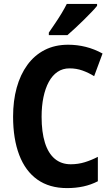

<svg xmlns="http://www.w3.org/2000/svg" viewBox="-20 -953 571 983"><path d="M336 -603Q301 -603 274.5 -585Q248 -567 230 -534Q212 -501 202.5 -455.5Q193 -410 193 -355Q193 -277 210 -222.5Q227 -168 260.5 -140Q294 -112 342 -112Q380 -112 414 -122.5Q448 -133 481 -150V-25Q446 -7 407 1.5Q368 10 323 10Q233 10 171.5 -33.5Q110 -77 78.5 -159.5Q47 -242 47 -356Q47 -437 65.5 -504Q84 -571 120 -620.5Q156 -670 208.5 -697Q261 -724 329 -724Q375 -724 419 -713Q463 -702 505 -679L462 -563Q433 -581 402 -592Q371 -603 336 -603ZM477 -923Q466 -909 447.5 -890Q429 -871 407.5 -849.5Q386 -828 364.5 -808.5Q343 -789 325 -773H230V-786Q247 -811 264 -836Q281 -861 296 -886Q311 -911 322 -933H477Z"/></svg>

Font: Noto Sans Khmer Condensed
Style: Bold
Weight: 700
Width: 3
Designer: Danh Hong and the Monotype Design Team
Foundry: Monotype Imaging Inc.
Version: Version 2.004